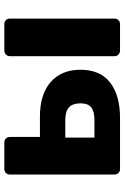

<svg xmlns="http://www.w3.org/2000/svg" viewBox="132 -692 560 863"><g transform="rotate(-90 411.5 -260.0)"><path d="M84 0Q73 0 66 -7Q59 -14 59 -25V-495Q59 -506 66 -513Q73 -520 84 -520H203Q214 -520 221 -513Q228 -506 228 -495V-360H319Q420 -360 475 -311.5Q530 -263 530 -178Q530 -90 473 -45Q416 0 313 0ZM617 0Q606 0 598.5 -7Q591 -14 591 -25V-495Q591 -506 598.5 -513Q606 -520 617 -520H735Q746 -520 753 -513Q760 -506 760 -495V-25Q760 -14 753 -7Q746 0 735 0ZM225 -115H304Q343 -115 361 -129.5Q379 -144 379 -178Q379 -212 361.5 -229Q344 -246 304 -246H225Z"/></g></svg>

Font: Fz Rubik
Style: Bold
Weight: 700
Designer: Hubert and Fischer
Foundry: Hubert and Fischer
Version: Vit hóa bi FontZin.com